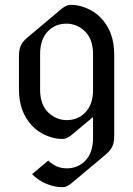

<svg xmlns="http://www.w3.org/2000/svg" viewBox="-20 -567 553 797"><path d="M256.8 -68.4Q303.7 -68.4 334.5 -100.6Q366.2 -133.3 366.2 -194.8V-341.8Q366.2 -403.8 333.5 -436Q299.8 -468.8 255.9 -468.8Q209 -468.8 178.2 -436.5Q146.5 -403.8 146.5 -341.8V-194.8Q146.5 -133.3 179.2 -101.1Q212.9 -68.4 256.8 -68.4ZM240.7 9.8Q220.2 9.8 206.1 6.3Q150.4 -6.3 113.3 -44.9Q58.6 -103 58.6 -195.3V-335.4Q58.6 -361.8 67.4 -379.9Q74.7 -395 94.7 -412.1L234.4 -529.3Q255.4 -546.9 272 -546.9Q292.5 -546.9 306.6 -543.5Q363.8 -529.8 399.4 -492.2Q454.1 -434.1 454.1 -341.8V-1.5Q454.1 25.4 445.3 43Q437.5 59.1 418 75.2L278.3 192.4Q257.3 210 240.7 210Q220.2 210 206.1 206.5Q149.9 193.8 113.3 155.8L180.2 99.6Q213.4 131.8 256.8 131.8Q303.7 131.8 334.5 99.6Q366.2 66.9 366.2 4.9V-81.1L278.3 -7.8Q257.3 9.8 240.7 9.8Z"/></svg>

Font: Gothica
Style: Book
Weight: 400
Designer: Wojciech Kalinowski "wmk69" (wmk69@o2.pl)
Foundry: Wojciech Kalinowski "wmk69" (wmk69@o2.pl)
Version: Version 2.1.0; 2021-05-14